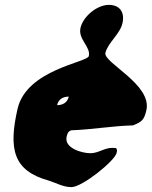

<svg xmlns="http://www.w3.org/2000/svg" viewBox="-20 -707 622 787"><path d="M262 -311C256 -286 237 -276 214 -276C220 -301 239 -311 262 -311ZM52 -261C14 -95 35 -7 179 33C209 42 238 60 273 60C317 60 450 -47 458 -80C460 -88 461 -92 456 -100C454 -100 442 -101 440 -101C408 -101 383 -79 351 -79C313 -79 243 -101 253 -146C256 -158 258 -169 273 -173C359 -176 441 -191 525 -193C563 -208 571 -217 580 -255C604 -361 403 -450 412 -490C422 -532 472 -567 482 -612C492 -657 471 -687 426 -687C378 -687 321 -640 310 -593C299 -546 353 -515 344 -477C338 -451 89 -422 52 -261Z"/></svg>

Font: Charger
Style: OversprayIt
Weight: 400
Designer: Jasper
Foundry: Cannot Into Space Fonts
Version: Version 0.980